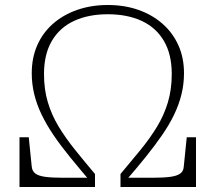

<svg xmlns="http://www.w3.org/2000/svg" viewBox="-20 -748 862 768"><path d="M411 -728Q345 -728 289 -708.5Q233 -689 192 -653Q151 -617 129 -567Q107 -517 107 -455Q107 -412 117 -371Q127 -330 146.5 -289.5Q166 -249 194.5 -207Q223 -165 261 -118.5Q299 -72 344 -19L348 -37H232Q189 -37 162 -40.5Q135 -44 122 -53.5Q109 -63 107 -81L95 -199H58V0H360V-52Q317 -103 280 -149Q243 -195 215 -241Q187 -287 171.5 -338.5Q156 -390 156 -452Q156 -531 187.5 -584.5Q219 -638 276.5 -664.5Q334 -691 411 -691Q489 -691 546.5 -664.5Q604 -638 635.5 -584.5Q667 -531 667 -452Q667 -390 651.5 -338.5Q636 -287 608 -241Q580 -195 542.5 -149Q505 -103 462 -52V0H764V-199H727L715 -81Q714 -63 700.5 -53.5Q687 -44 660 -40.5Q633 -37 590 -37H474L478 -19Q524 -72 561.5 -118.5Q599 -165 628 -207Q657 -249 676.5 -289.5Q696 -330 706 -371Q716 -412 716 -455Q716 -517 693.5 -567Q671 -617 630 -653Q589 -689 533.5 -708.5Q478 -728 411 -728Z"/></svg>

Font: Roboto Serif Thin
Style: Regular
Weight: 250
Designer: Greg Gazdowicz
Foundry: Commercial Type
Version: Version 1.004